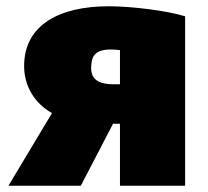

<svg xmlns="http://www.w3.org/2000/svg" viewBox="-20 -578 665 613"><path d="M7 15H238L341 -183H363V15H571V-526C513 -544 400 -558 327 -558C169 -558 57 -498 57 -367C57 -307 87 -250 146 -217ZM271 -360C271 -398 282 -420 335 -420C343 -420 355 -419 363 -418V-309H341C306 -309 271 -318 271 -360Z"/></svg>

Font: Repo ExtraBlack
Style: Regular
Weight: 400
Designer: Stefan Peev
Foundry: Context Ltd
Version: Version 001.502